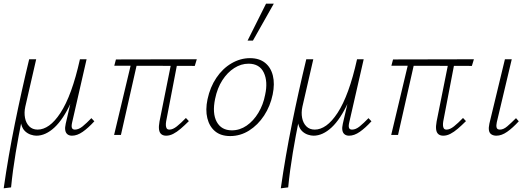

<svg xmlns="http://www.w3.org/2000/svg" viewBox="-21 -731 2884 1040"><path d="M-1 289Q24 114 59.5 -61Q95 -236 137 -410H175L116 -153Q109 -121 114.5 -92.5Q120 -64 137.5 -46.5Q155 -29 183 -29Q214 -29 245 -51Q276 -73 306.5 -119.5Q337 -166 363.5 -238.5Q390 -311 412 -410H436Q406 -268 364 -176.5Q322 -85 274 -40.5Q226 4 176 4Q163 4 146 -1.5Q129 -7 115 -20Q101 -33 94.5 -56.5Q88 -80 93 -115L98 -86Q80 1 64 96.5Q48 192 39 284ZM369 4Q354 4 344.5 -3.5Q335 -11 332.5 -25.5Q330 -40 335 -61L416 -410H448L370 -69Q365 -48 368.5 -38.5Q372 -29 385 -29Q405 -29 426.5 -46.5Q448 -64 474 -91L490 -74Q457 -38 427 -17Q397 4 369 4Z M879 4Q863 4 853 -4Q843 -12 840.5 -29Q838 -46 843 -73L910 -407H943L879 -74Q877 -62 877.5 -52Q878 -42 882 -35.5Q886 -29 897 -29Q915 -29 937 -46.5Q959 -64 986 -92L1002 -75Q979 -52 958 -34Q937 -16 917.5 -6Q898 4 879 4ZM597 0 694 -407H726L634 0ZM1034 -374 598 -375 607 -409 1045 -410Z M1226 6Q1175 6 1144 -20Q1113 -46 1102 -91Q1091 -136 1103 -193Q1117 -259 1151 -309.5Q1185 -360 1233 -388Q1281 -416 1333 -416Q1383 -416 1414.5 -391Q1446 -366 1457 -321.5Q1468 -277 1456 -219Q1443 -156 1409.5 -105Q1376 -54 1328.5 -24Q1281 6 1226 6ZM1235 -25Q1278 -25 1315 -50.5Q1352 -76 1378.5 -120Q1405 -164 1415 -217Q1431 -289 1408 -337.5Q1385 -386 1325 -386Q1285 -386 1248 -362.5Q1211 -339 1183.5 -296.5Q1156 -254 1144 -195Q1128 -117 1153 -71Q1178 -25 1235 -25ZM1320 -511 1420 -711H1462L1349 -511Z M1500 289Q1525 114 1560.5 -61Q1596 -236 1638 -410H1676L1617 -153Q1610 -121 1615.5 -92.5Q1621 -64 1638.5 -46.5Q1656 -29 1684 -29Q1715 -29 1746 -51Q1777 -73 1807.5 -119.5Q1838 -166 1864.5 -238.5Q1891 -311 1913 -410H1937Q1907 -268 1865 -176.5Q1823 -85 1775 -40.5Q1727 4 1677 4Q1664 4 1647 -1.5Q1630 -7 1616 -20Q1602 -33 1595.5 -56.5Q1589 -80 1594 -115L1599 -86Q1581 1 1565 96.5Q1549 192 1540 284ZM1870 4Q1855 4 1845.5 -3.5Q1836 -11 1833.5 -25.5Q1831 -40 1836 -61L1917 -410H1949L1871 -69Q1866 -48 1869.5 -38.5Q1873 -29 1886 -29Q1906 -29 1927.5 -46.5Q1949 -64 1975 -91L1991 -74Q1958 -38 1928 -17Q1898 4 1870 4Z M2380 4Q2364 4 2354 -4Q2344 -12 2341.5 -29Q2339 -46 2344 -73L2411 -407H2444L2380 -74Q2378 -62 2378.5 -52Q2379 -42 2383 -35.5Q2387 -29 2398 -29Q2416 -29 2438 -46.5Q2460 -64 2487 -92L2503 -75Q2480 -52 2459 -34Q2438 -16 2418.5 -6Q2399 4 2380 4ZM2098 0 2195 -407H2227L2135 0ZM2535 -374 2099 -375 2108 -409 2546 -410Z M2668 4Q2652 4 2641 -3Q2630 -10 2627.5 -25Q2625 -40 2630 -62L2714 -410H2751L2670 -69Q2666 -51 2669 -40Q2672 -29 2687 -29Q2706 -29 2726.5 -46.5Q2747 -64 2774 -91L2789 -74Q2756 -38 2726 -17Q2696 4 2668 4Z"/></svg>

Font: Ysabeau Infant ExtraLight
Style: Italic
Weight: 250
Italic angle: -12°
Designer: Christian Thalmann (Catharsis Fonts)
Version: Version 2.001;gftools[0.9.30]; featfreeze: ss01,ss02,lnum